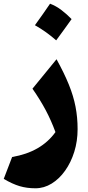

<svg xmlns="http://www.w3.org/2000/svg" viewBox="-20 -720 471 1028"><path d="M395.5 -28.8Q395.5 35.6 377.7 92.8Q359.9 149.9 328.6 193.8Q297.4 237.8 256.6 262.9Q215.8 288.1 169.9 288.1Q123.5 288.1 85 276.6Q46.4 265.1 0 237.8L44.9 120.6Q200.2 94.2 276.9 -12.7Q254.4 -74.2 224.9 -129.9Q195.3 -185.5 153.8 -245.1L282.7 -402.8Q323.7 -328.6 348.6 -267.1Q373.5 -205.6 384.5 -148.2Q395.5 -90.8 395.5 -28.8ZM248 -700.2Q280.3 -688 309.1 -666Q337.9 -644 363.3 -617.7Q343.3 -589.8 322.8 -561.3Q302.2 -532.7 280.8 -503.9Q255.9 -525.9 227.5 -546.4Q199.2 -566.9 167 -585Q188.5 -614.3 208.5 -643.1Q228.5 -671.9 248 -700.2Z"/></svg>

Font: Pinar-DS2-FD ExtraBold
Style: Regular
Weight: 800
Designer: Amin Abedi
Version: Version 3.000